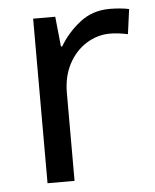

<svg xmlns="http://www.w3.org/2000/svg" viewBox="-45 -585 502 623"><g transform="rotate(-5 206.5 -273.0)"><path d="M335 -546Q350 -546 367.5 -544.5Q385 -543 398 -540L387 -459Q374 -462 358.5 -464Q343 -466 329 -466Q288 -466 252 -443.5Q216 -421 194.5 -380.5Q173 -340 173 -286V0H85V-536H157L167 -438H171Q197 -482 238 -514Q279 -546 335 -546Z"/></g></svg>

Font: Noto Sans Lao
Style: Regular
Weight: 400
Designer: Monotype Design Team
Foundry: Monotype Imaging Inc.
Version: Version 2.003; ttfautohint (v1.8.4.7-5d5b)